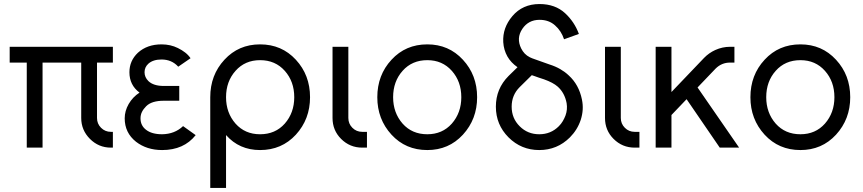

<svg xmlns="http://www.w3.org/2000/svg" viewBox="-20 -732 4279 952"><path d="M28 -500V-421.7H112.7V0H191V-421.7H382.7V-147Q382.7 -86.7 426 -43.3Q469.3 0 529.7 0H539.7V-78.3H529.7Q501.1 -78.3 481 -98.4Q461 -118.4 461 -147V-421.7H539.7V-500Z M868.8 -305.8H792.2Q741.2 -305.8 716 -329.8Q696.7 -348.8 696.7 -373.8Q696.7 -399 715.8 -416.3Q739.3 -437 780.8 -437Q831.5 -437 863.8 -401.3L924.8 -443.3Q914.2 -459 898.3 -471.4Q882.5 -483.8 862.2 -493.7Q825.7 -512 780.8 -512Q709.7 -512 664 -470.7Q621.7 -431 621.7 -373.8Q621.7 -310.3 671.8 -272.8Q638.3 -251.2 618 -216.3Q598.3 -181.7 598.3 -145.3Q598.3 -73.7 654.3 -29.2Q707.7 12 783.8 12Q891.7 12 950.2 -62L887.7 -106.7Q846.5 -67.2 783.8 -66.3Q732 -66.3 703.5 -89Q676.7 -109.8 676.7 -145.3Q676.7 -162.5 683.9 -177.1Q691.2 -191.7 704.8 -205.3Q731.7 -232.5 792.2 -232.5H868.8Z M1269.5 -433.7Q1345 -433.7 1392 -380.8Q1439 -328 1439 -250Q1439 -172.8 1392 -119.1Q1345 -66.3 1269.5 -66.3Q1194.8 -66.3 1147.8 -119.1Q1100.8 -172.8 1100.8 -250Q1100.8 -328 1147.8 -380.8Q1194.8 -433.7 1269.5 -433.7ZM1269.5 -512Q1163 -512 1092.8 -435.8Q1022.5 -359.9 1022.5 -250V200H1100.8V-62.3Q1166.3 12 1269.5 12Q1376.8 12 1447 -64.2Q1517.3 -141.1 1517.3 -250Q1517.3 -359.8 1447 -435.8Q1376.8 -512 1269.5 -512Z M1628.8 -500V-147Q1628.8 -85.8 1671.3 -43.3Q1714.7 0 1775.8 0H1799.5V-78.3H1775.8Q1747.2 -78.3 1727.2 -98.4Q1707.2 -118.4 1707.2 -147V-500Z M2098.7 -512Q1991.3 -512 1921.2 -435.8Q1850.8 -359.9 1850.8 -249.9Q1850.8 -141 1921.2 -64.2Q1991.3 12 2098.7 12Q2205.2 12 2275.3 -64.2Q2345.7 -141.1 2345.7 -250Q2345.7 -359.8 2275.3 -435.8Q2205.2 -512 2098.7 -512ZM2098.7 -433.7Q2173.3 -433.7 2220.3 -380.8Q2267.3 -328 2267.3 -250Q2267.3 -172.8 2220.3 -119.1Q2173.3 -66.3 2098.7 -66.3Q2023.2 -66.3 1976.2 -119.1Q1929.2 -172.8 1929.2 -250Q1929.2 -328 1976.2 -380.8Q2023.2 -433.7 2098.7 -433.7Z M2655.2 -712Q2571 -712 2520.3 -651.8Q2471.2 -593.8 2475.3 -522.8Q2477.7 -484.2 2496 -451.8Q2513.3 -421.5 2546 -398.7L2501.5 -355.2Q2438.7 -292.2 2438.7 -203Q2438.7 -113.8 2501.5 -50.8Q2564.5 12 2653.7 12Q2742.8 12 2805.8 -50.8Q2843.3 -88.5 2859.7 -138.3Q2867.7 -163.7 2869.2 -188.2Q2870.7 -212.8 2865.5 -238.2Q2850.5 -312.3 2799.8 -358.2Q2782 -375.2 2758.2 -389.1Q2734.5 -403 2703.2 -412.8Q2662.7 -427.5 2638.8 -435.7Q2614.8 -443.8 2607.2 -448Q2592.2 -455.5 2581.8 -466.4Q2571.5 -477.3 2564.2 -491.8Q2539 -542.7 2570 -589Q2600.2 -633.7 2655.2 -633.7Q2701.5 -633.7 2732 -606.2Q2763 -579 2776.8 -537.3L2850.3 -563.7Q2828.5 -623.3 2782.3 -666.2Q2733 -712 2655.2 -712ZM2616.8 -359.3Q2623.3 -357.5 2631.7 -354.2Q2640 -351 2651 -347.3Q2661.5 -343.8 2668.1 -341.7Q2674.7 -339.5 2677.3 -338.7Q2722.8 -322.5 2745.5 -302.3Q2779.8 -271.5 2789.5 -220.7Q2794.7 -188.8 2784 -159.5Q2778.7 -145.3 2770.6 -131.5Q2762.5 -117.7 2750.7 -106Q2711.2 -66.3 2653.7 -66.3Q2596.2 -66.3 2556.7 -106Q2517 -145.5 2517 -203Q2517 -260.5 2556.7 -300Z M2979.8 -500V-147Q2979.8 -85.8 3022.3 -43.3Q3065.7 0 3126.8 0H3150.5V-78.3H3126.8Q3098.2 -78.3 3078.2 -98.4Q3058.2 -118.4 3058.2 -147V-500Z M3231 -500V0H3309.3V-161.7L3384.3 -240.2L3548.8 0H3644.8L3438.7 -298.3L3528.3 -392Q3558.2 -421.7 3600 -421.7H3621.5V-500H3600Q3562 -500 3526.5 -484Q3495.2 -469.7 3471.3 -445.2L3309.3 -275.7V-500Z M3948.7 -512Q3841.3 -512 3771.2 -435.8Q3700.8 -359.9 3700.8 -249.9Q3700.8 -141 3771.2 -64.2Q3841.3 12 3948.7 12Q4055.2 12 4125.3 -64.2Q4195.7 -141.1 4195.7 -250Q4195.7 -359.8 4125.3 -435.8Q4055.2 -512 3948.7 -512ZM3948.7 -433.7Q4023.3 -433.7 4070.3 -380.8Q4117.3 -328 4117.3 -250Q4117.3 -172.8 4070.3 -119.1Q4023.3 -66.3 3948.7 -66.3Q3873.2 -66.3 3826.2 -119.1Q3779.2 -172.8 3779.2 -250Q3779.2 -328 3826.2 -380.8Q3873.2 -433.7 3948.7 -433.7Z"/></svg>

Font: Unageo Variable
Style: Regular
Weight: 300
Designer: Richard Sepsi
Foundry: Richard Sepsi
Version: Version 2.200